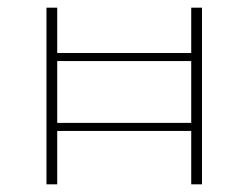

<svg xmlns="http://www.w3.org/2000/svg" viewBox="-20 -480 647 500"><path d="M506 -460V0H478V-139H129V0H101V-460H129V-342H478V-460ZM478 -160V-321H129V-160Z"/></svg>

Font: Ysabeau SC Extralight
Style: Regular
Weight: 200
Designer: Christian Thalmann (Catharsis Fonts)
Version: Version 0.003